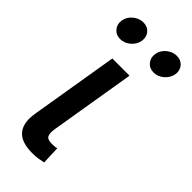

<svg xmlns="http://www.w3.org/2000/svg" viewBox="-242 -798 848 848"><g transform="rotate(45 181.5 -374.0)"><path d="M162.1 3.4Q92.3 3.4 64.5 -29.8Q36.6 -63 46.9 -127.4L115.7 -542.5H223.1L157.7 -147.5Q151.9 -114.7 158.7 -100.8Q165.5 -86.9 191.9 -86.9Q204.1 -86.9 211.4 -87.6Q218.8 -88.4 224.1 -90.3L227.5 -4.9Q216.8 -2.4 199.5 0.5Q182.1 3.4 162.1 3.4ZM288.6 -627.4Q262.2 -627.4 246.8 -646Q231.4 -664.6 235.8 -690.4Q239.7 -716.3 261.5 -734.4Q283.2 -752.4 309.1 -752.4Q335.4 -752.4 350.6 -734.4Q365.7 -716.3 361.8 -690.4Q357.4 -664.6 335.9 -646Q314.5 -627.4 288.6 -627.4ZM79.1 -627.4Q53.2 -627.4 37.8 -646Q22.5 -664.6 26.4 -690.4Q30.8 -716.3 52.5 -734.4Q74.2 -752.4 100.1 -752.4Q126.5 -752.4 141.6 -734.4Q156.7 -716.3 152.8 -690.4Q148.4 -664.6 127 -646Q105.5 -627.4 79.1 -627.4Z"/></g></svg>

Font: Inter 16pt Medium
Style: Italic
Weight: 500
Italic angle: -9.3988°
Version: Version 4.001;git-66647c0bb